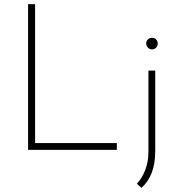

<svg xmlns="http://www.w3.org/2000/svg" viewBox="-20 -726 857 930"><path d="M116 -706H150V-33H546V0H116ZM665 184 643 164Q668 137 683.5 97.5Q699 58 699 8V-384H732V6Q732 66 715 110.5Q698 155 665 184ZM688 -516Q688 -527 696.5 -535Q705 -543 716 -543Q728 -543 736 -535Q744 -527 744 -515Q744 -503 736 -495Q728 -487 716 -487Q705 -487 696.5 -495.5Q688 -504 688 -516Z"/></svg>

Font: Josefin Sans Thin ExtraLight
Style: Regular
Weight: 250
Version: Version 2.001